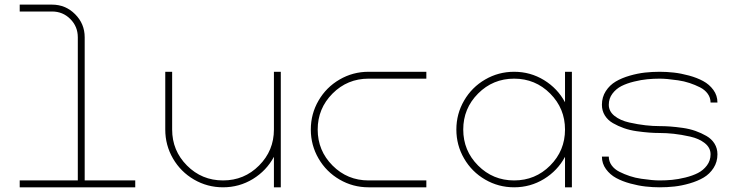

<svg xmlns="http://www.w3.org/2000/svg" viewBox="-20 -798 3141 818"><path d="M311.5 -639.2Q311.5 -685.1 279.5 -717Q247.6 -749 201.7 -749H64V-778.3H201.7Q259.3 -778.3 300 -737.5Q340.8 -696.8 340.8 -639.2V-29.3H556.2V0H64V-29.3H311.5Z M930.2 0Q863.3 0 806.6 -33Q750 -65.9 717 -122.6Q684.1 -179.2 684.1 -246.1V-492.2H713.4V-246.1Q713.4 -156.2 776.6 -92.8Q839.8 -29.3 930.2 -29.3Q1020.5 -29.3 1083.7 -92.8Q1147 -156.2 1147 -246.1V-492.2H1176.3V0H1147V-129.9Q1115.2 -70.8 1057.4 -35.4Q999.5 0 930.2 0Z M1796.4 0H1550.3Q1483.4 0 1426.8 -33Q1370.1 -65.9 1337.2 -122.6Q1304.2 -179.2 1304.2 -246.1Q1304.2 -313 1337.2 -369.6Q1370.1 -426.3 1426.8 -459.2Q1483.4 -492.2 1550.3 -492.2H1796.4V-462.9H1550.3Q1460 -462.9 1396.7 -399.4Q1333.5 -335.9 1333.5 -246.1Q1333.5 -156.2 1396.7 -92.8Q1460 -29.3 1550.3 -29.3H1796.4Z M2170.4 -492.2Q2239.7 -492.2 2297.6 -456.8Q2355.5 -421.4 2387.2 -362.3V-492.2H2416.5V-246.1V0H2387.2V-129.9Q2355.5 -70.8 2297.6 -35.4Q2239.7 0 2170.4 0Q2103.5 0 2046.9 -33Q1990.2 -65.9 1957.3 -122.6Q1924.3 -179.2 1924.3 -246.1Q1924.3 -313 1957.3 -369.6Q1990.2 -426.3 2046.9 -459.2Q2103.5 -492.2 2170.4 -492.2ZM2324 -399.4Q2260.7 -462.9 2170.4 -462.9Q2080.1 -462.9 2016.8 -399.4Q1953.6 -335.9 1953.6 -246.1Q1953.6 -156.2 2016.8 -92.8Q2080.1 -29.3 2170.4 -29.3Q2260.7 -29.3 2324 -92.8Q2387.2 -156.2 2387.2 -246.1Q2387.2 -335.9 2324 -399.4Z M3007.3 -140.6Q3007.3 -168.5 2982.9 -188Q2958.5 -207.5 2920.2 -216.1Q2881.8 -224.6 2850.6 -228Q2819.3 -231.4 2790.5 -231.4Q2768.1 -231.4 2745.1 -233.2Q2722.2 -234.9 2692.6 -239Q2663.1 -243.2 2638.2 -252Q2613.3 -260.7 2591.3 -273.4Q2569.3 -286.1 2556.9 -306.2Q2544.4 -326.2 2544.4 -351.6Q2544.4 -384.3 2561 -409.9Q2577.6 -435.5 2603.3 -450.7Q2628.9 -465.8 2662.8 -475.6Q2696.8 -485.4 2727.8 -488.8Q2758.8 -492.2 2790.5 -492.2Q2819.8 -492.2 2850.6 -488.8Q2881.3 -485.4 2915.5 -476.1Q2949.7 -466.8 2975.8 -452.6Q3002 -438.5 3019.3 -414.8Q3036.6 -391.1 3036.6 -361.3H3007.3Q3007.3 -381.8 2995.1 -398.7Q2982.9 -415.5 2962.2 -426Q2941.4 -436.5 2918 -444.3Q2894.5 -452.1 2868.9 -455.8Q2843.3 -459.5 2824.5 -461.2Q2805.7 -462.9 2790.5 -462.9Q2764.2 -462.9 2738 -460.4Q2711.9 -458 2681.2 -450.4Q2650.4 -442.9 2627.4 -431.2Q2604.5 -419.4 2589.1 -398.9Q2573.7 -378.4 2573.7 -351.6Q2573.7 -323.7 2598.1 -304.2Q2622.6 -284.7 2660.9 -276.1Q2699.2 -267.6 2730.5 -264.2Q2761.7 -260.7 2790.5 -260.7Q2813 -260.7 2835.9 -259Q2858.9 -257.3 2888.4 -253.2Q2918 -249 2942.9 -240.2Q2967.8 -231.4 2989.7 -218.8Q3011.7 -206.1 3024.2 -186Q3036.6 -166 3036.6 -140.6Q3036.6 -107.9 3020 -82.3Q3003.4 -56.6 2977.8 -41.5Q2952.1 -26.4 2918.2 -16.6Q2884.3 -6.8 2853.3 -3.4Q2822.3 0 2790.5 0Q2761.2 0 2730.5 -3.4Q2699.7 -6.8 2665.5 -16.1Q2631.3 -25.4 2605.2 -39.6Q2579.1 -53.7 2561.8 -77.4Q2544.4 -101.1 2544.4 -130.9H2573.7Q2573.7 -110.4 2585.9 -93.5Q2598.1 -76.7 2618.9 -66.2Q2639.6 -55.7 2663.1 -47.9Q2686.5 -40 2712.2 -36.4Q2737.8 -32.7 2756.6 -31Q2775.4 -29.3 2790.5 -29.3Q2816.9 -29.3 2843 -31.7Q2869.1 -34.2 2899.9 -41.7Q2930.7 -49.3 2953.6 -61Q2976.6 -72.8 2991.9 -93.3Q3007.3 -113.8 3007.3 -140.6Z"/></svg>

Font: Cherry
Style: Light
Weight: 300
Designer: Amin Abedi
Version: Version 1.00 ; ttfautohint (v1.6)